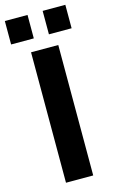

<svg xmlns="http://www.w3.org/2000/svg" viewBox="-139 -930 586 981"><g transform="rotate(-15 154.0 -439.5)"><path d="M82 0V-690H226V0ZM-6 -755V-879H114V-755ZM194 -755V-879H314V-755Z"/></g></svg>

Font: Oxanium ExtraLight
Style: Bold
Weight: 700
Version: Version 2.000